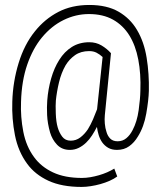

<svg xmlns="http://www.w3.org/2000/svg" viewBox="-20 -736 640 762"><path d="M570.8 -375.5Q572.3 -442.9 562 -506.6Q551.8 -570.3 523.4 -617.7Q496.6 -663.1 450.4 -689.7Q404.3 -716.3 334.5 -716.3Q264.6 -716.3 211.2 -688.5Q157.7 -660.6 118.7 -611.8Q76.7 -560.1 54 -486.1Q31.2 -412.1 28.8 -332.5Q26.4 -264.6 39.3 -199.5Q52.2 -134.3 87.9 -85.9Q118.7 -43.5 171.9 -18.8Q225.1 5.9 303.7 5.9Q320.8 5.9 339.8 2.9Q358.9 0 378.4 -5.4Q397.5 -10.7 414.8 -18.3Q432.1 -25.9 445.3 -35.6L433.6 -66.9Q420.9 -59.1 405.3 -52.2Q389.6 -45.4 372.6 -40.5Q355.5 -35.6 338.4 -32.7Q321.3 -29.8 305.2 -29.8Q237.3 -29.8 190.4 -51.8Q143.6 -73.7 115.7 -111.8Q84 -154.3 72.5 -213.1Q61 -272 63.5 -332.5Q65.9 -415 88.1 -479.5Q110.4 -543.9 146.5 -587.4Q184.6 -633.3 232.7 -656.7Q280.8 -680.2 333 -680.2Q388.7 -680.2 428.5 -658Q468.3 -635.7 493.2 -595.7Q518.1 -555.7 528.8 -499.5Q539.6 -443.4 537.1 -375.5Q536.6 -344.7 530.3 -298.8Q523.9 -252.9 506.3 -219.7Q496.1 -199.7 481.4 -187.5Q466.8 -175.3 446.8 -175.3Q428.2 -175.3 417.7 -185.8Q407.2 -196.3 402.8 -211.9Q397.5 -227.5 396 -245.4Q394.5 -263.2 396 -278.3L420.4 -524.9Q404.3 -543 382.8 -555.7Q361.3 -568.4 334.5 -568.4Q294.9 -568.4 265.1 -549.6Q235.4 -530.8 215.3 -498.5Q194.8 -466.3 182.9 -424.3Q170.9 -382.3 167.5 -336.9Q165.5 -311.5 167 -279.1Q168.5 -246.6 178.7 -210.4Q187 -182.1 206.5 -161.6Q226.1 -141.1 257.3 -141.1Q275.9 -141.1 292 -148.9Q308.1 -156.7 321.8 -169.9Q335 -182.6 345.5 -199Q356 -215.3 364.7 -232.4Q366.7 -216.3 371.6 -200.2Q376.5 -184.1 385.3 -171.4Q395 -157.7 409.4 -149.4Q423.8 -141.1 444.3 -141.1Q472.7 -141.1 492.9 -155.8Q513.2 -170.4 527.3 -194.3Q551.3 -232.4 560.5 -285.4Q569.8 -338.4 570.8 -375.5ZM201.7 -336.9Q205.1 -371.1 214.1 -408.9Q223.1 -446.8 240.2 -476.6Q254.9 -501 277.8 -517.1Q300.8 -533.2 334 -533.2Q350.6 -533.2 363 -526.9Q375.5 -520.5 387.2 -509.8L365.7 -306.6L365.2 -302.2Q358.4 -283.7 349.1 -262.2Q339.8 -240.7 328.6 -222.7Q315.4 -203.1 298.6 -190.4Q281.7 -177.7 260.7 -177.7Q238.8 -177.7 226.8 -193.8Q214.8 -210 209 -230.5Q202.6 -252.4 201.4 -285.6Q200.2 -318.8 201.7 -336.9Z"/></svg>

Font: Roboto Mono ExtraLight
Style: Regular
Weight: 250
Monospace: yes
Designer: Google
Version: Version 3.000